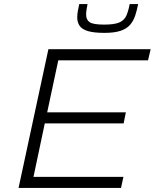

<svg xmlns="http://www.w3.org/2000/svg" viewBox="-20 -932 767 952"><path d="M72 0 220 -688H727L714 -633H269L214 -375H604L593 -320H202L146 -55H592L580 0ZM498 -769Q445 -769 415.5 -778Q386 -787 374.5 -804.5Q363 -822 363 -845Q363 -861 366 -877.5Q369 -894 373 -912H414Q411 -897 409 -883.5Q407 -870 407 -860Q407 -834 424.5 -822Q442 -810 496 -810Q548 -810 572.5 -821Q597 -832 607 -855.5Q617 -879 623 -912H665Q659 -881 650.5 -855Q642 -829 625.5 -809.5Q609 -790 578.5 -779.5Q548 -769 498 -769Z"/></svg>

Font: Saira Expanded Light
Style: Italic
Weight: 300
Width: 7
Italic angle: -12°
Designer: Hector Gatti with collaboration of the Omnibus-Type team
Foundry: Omnibus-Type
Version: Version 1.101